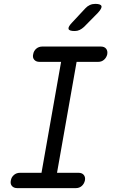

<svg xmlns="http://www.w3.org/2000/svg" viewBox="-20 -970 640 990"><path d="M274 -79H385Q403 -79 412 -68Q421 -57 418 -40Q414 -22 401.5 -11Q389 0 371 0H69Q51 0 41.5 -11Q32 -22 36 -40Q39 -57 52 -68Q65 -79 83 -79H194L295 -651H184Q166 -651 156.5 -662Q147 -673 151 -690Q154 -708 167 -719Q180 -730 198 -730H500Q518 -730 527 -719Q536 -708 533 -690Q529 -673 516.5 -662Q504 -651 486 -651H375ZM365 -810Q337 -810 333.5 -820.5Q330 -831 351 -853L420 -927Q430 -938 443 -944Q456 -950 471 -950Q499 -950 503 -939Q507 -928 485 -904L413 -831Q402 -821 390.5 -815.5Q379 -810 365 -810Z"/></svg>

Font: Maple Mono NL Light
Style: Italic
Weight: 300
Italic angle: -10°
Monospace: yes
Designer: subframe7536
Version: Version 7.000